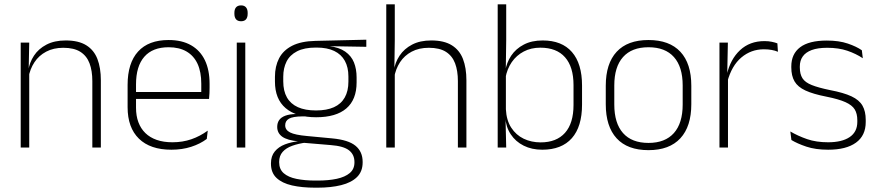

<svg xmlns="http://www.w3.org/2000/svg" viewBox="-20 -684 4074 890"><path d="M408 0V-308Q408 -356 395 -390.5Q382 -425 352.5 -443.8Q323 -462.5 273.5 -462.5Q228 -462.5 194 -444.5Q160 -426.5 139.5 -395.2Q119 -364 112 -324L101 -356H111Q116.5 -394 137.5 -426Q158.5 -458 195.5 -477.2Q232.5 -496.5 284.5 -496.5Q344 -496.5 379.8 -474.2Q415.5 -452 431.5 -410.8Q447.5 -369.5 447.5 -311.5V0ZM76 0V-486.5H115.5L113 -362.5L115.5 -361V0Z M774.5 10Q676.5 10 624 -41.2Q571.5 -92.5 571.5 -187V-290.5Q571.5 -391.5 620 -445Q668.5 -498.5 761.5 -498.5Q823.5 -498.5 865.8 -474.2Q908 -450 929.8 -404.8Q951.5 -359.5 951.5 -295.5V-278Q951.5 -265.5 951 -252.8Q950.5 -240 949 -225.5H912.5Q913 -245.5 913 -263.2Q913 -281 913 -296Q913 -350.5 895.8 -388Q878.5 -425.5 844.8 -445.2Q811 -465 761.5 -465Q687.5 -465 649 -421Q610.5 -377 610.5 -293V-245V-239V-184.5Q610.5 -147 621.5 -117.5Q632.5 -88 653.8 -67.2Q675 -46.5 706.5 -35.5Q738 -24.5 779.5 -24.5Q826.5 -24.5 867 -38.5Q907.5 -52.5 943 -78.5L938.5 -40Q908 -17 866.2 -3.5Q824.5 10 774.5 10ZM591.5 -225.5V-257.5H939V-225.5Z M1077.5 0V-486.5H1117V0ZM1097.5 -585.5Q1082 -585.5 1074.2 -594.5Q1066.5 -603.5 1066.5 -620.5V-624.5Q1066.5 -641 1074.2 -650Q1082 -659 1097.5 -659Q1112.5 -659 1120.2 -650Q1128 -641 1128 -624.5V-620.5Q1128 -603 1120.2 -594.2Q1112.5 -585.5 1097.5 -585.5Z M1445.5 -140.5Q1353.5 -140.5 1304 -182.8Q1254.5 -225 1254.5 -306V-328Q1254.5 -376.5 1273.5 -413.5Q1292.5 -450.5 1334 -471.8Q1375.5 -493 1442 -494.5L1678 -500V-467L1504.5 -470V-470.5Q1552 -464.5 1580.2 -444.8Q1608.5 -425 1620.8 -394.5Q1633 -364 1633 -325V-302Q1633 -222 1585.2 -181.2Q1537.5 -140.5 1445.5 -140.5ZM1442.5 153H1452Q1503 153 1541.2 144.8Q1579.5 136.5 1601.2 118.2Q1623 100 1623 69V67Q1623 32.5 1597.8 12.8Q1572.5 -7 1513 -11.5L1382 -22.5L1400.5 -23.5Q1363 -18.5 1334.5 -8.2Q1306 2 1290 20.2Q1274 38.5 1274 66.5V68Q1274 100.5 1295.2 119Q1316.5 137.5 1354.5 145.2Q1392.5 153 1442.5 153ZM1441 186Q1379.5 186 1333.5 175.5Q1287.5 165 1261.8 140.8Q1236 116.5 1236 75V73Q1236 39.5 1253.8 18Q1271.5 -3.5 1301 -14.8Q1330.5 -26 1365.5 -29.5L1364.5 -28.5Q1312 -33.5 1288.5 -50.2Q1265 -67 1265 -95.5V-96Q1265 -114 1273.8 -127Q1282.5 -140 1302 -147.5Q1321.5 -155 1352.5 -155.5V-163L1420.5 -144L1382 -144.5Q1337 -144 1319.5 -133.8Q1302 -123.5 1302 -103.5V-103Q1302 -81.5 1324.8 -70Q1347.5 -58.5 1403.5 -53.5L1520 -42.5Q1595 -35.5 1628 -8.2Q1661 19 1661 66.5V69Q1661 111 1634.8 136.8Q1608.5 162.5 1561.5 174.2Q1514.5 186 1451.5 186ZM1445 -172Q1494.5 -172 1527.8 -187Q1561 -202 1578 -232Q1595 -262 1595 -305.5V-329.5Q1595 -372 1578.5 -402Q1562 -432 1529.2 -447.8Q1496.5 -463.5 1448 -463.5H1444Q1390.5 -463.5 1357 -446.2Q1323.5 -429 1308.2 -398.5Q1293 -368 1293 -328.5V-307Q1293 -262.5 1310 -232.5Q1327 -202.5 1360.8 -187.2Q1394.5 -172 1445 -172Z M2102.5 0V-308Q2102.5 -356 2089.5 -390.5Q2076.5 -425 2047 -443.8Q2017.5 -462.5 1968 -462.5Q1922 -462.5 1888.2 -444.5Q1854.5 -426.5 1834.2 -395.5Q1814 -364.5 1807 -324L1793.5 -356H1805.5Q1811 -394 1832.2 -426Q1853.5 -458 1890.2 -477.2Q1927 -496.5 1979 -496.5Q2038.5 -496.5 2074.2 -474.2Q2110 -452 2126 -410.8Q2142 -369.5 2142 -311.5V0ZM1770.5 0V-664H1810V-498.5L1808 -359L1810 -355V0Z M2493.5 10Q2445 10 2407.5 -8.8Q2370 -27.5 2347.5 -61.5Q2325 -95.5 2322 -141H2309L2325 -177.5Q2327.5 -126.5 2349.8 -92.2Q2372 -58 2407.5 -41Q2443 -24 2486 -24Q2559.5 -24 2599 -68.2Q2638.5 -112.5 2638.5 -197.5V-289.5Q2638.5 -374 2599.2 -418.5Q2560 -463 2484.5 -463Q2441.5 -463 2407.8 -445.2Q2374 -427.5 2352.2 -396Q2330.5 -364.5 2323 -322.5L2310.5 -354H2322Q2328 -393.5 2349.5 -425.8Q2371 -458 2407.8 -477.2Q2444.5 -496.5 2495.5 -496.5Q2584.5 -496.5 2631.2 -442.8Q2678 -389 2678 -287.5V-199Q2678 -97 2630.8 -43.5Q2583.5 10 2493.5 10ZM2287 0V-664H2326.5V-497.5L2324.5 -358.5L2325 -347V-140L2323.5 -126.5L2326.5 0Z M2986 12Q2888.5 12 2838.2 -43Q2788 -98 2788 -201V-286.5Q2788 -389.5 2838.5 -444Q2889 -498.5 2986 -498.5Q3083 -498.5 3133.8 -444Q3184.5 -389.5 3184.5 -286.5V-201Q3184.5 -98 3133.8 -43Q3083 12 2986 12ZM2986 -21.5Q3063 -21.5 3103.8 -67.2Q3144.5 -113 3144.5 -199.5V-288Q3144.5 -374 3104 -419.5Q3063.5 -465 2986 -465Q2908.5 -465 2868 -419.5Q2827.5 -374 2827.5 -288V-199.5Q2827.5 -113 2868 -67.2Q2908.5 -21.5 2986 -21.5Z M3351.5 -305 3338.5 -334 3349 -337.5Q3365.5 -409.5 3410.5 -451.5Q3455.5 -493.5 3523.5 -493.5Q3543 -493.5 3558 -490.2Q3573 -487 3583.5 -483L3586 -444Q3573.5 -449.5 3557 -452.5Q3540.5 -455.5 3521 -455.5Q3461.5 -455.5 3416.5 -417.5Q3371.5 -379.5 3351.5 -305ZM3315 0V-486.5H3354L3351 -338L3354.5 -334.5V0Z M3819 10Q3760.5 10 3718 -4.2Q3675.5 -18.5 3648.5 -35L3643.5 -74.5Q3679.5 -53.5 3721.5 -39Q3763.5 -24.5 3818.5 -24.5Q3883 -24.5 3918.5 -48.5Q3954 -72.5 3954 -119V-127Q3954 -157 3942 -176.8Q3930 -196.5 3899 -210.5Q3868 -224.5 3810.5 -236Q3749 -248 3713.5 -264.5Q3678 -281 3663 -306.8Q3648 -332.5 3648 -371.5V-376Q3648 -434 3689 -465Q3730 -496 3812.5 -496Q3869 -496 3909.5 -482.2Q3950 -468.5 3975 -451L3979.5 -414Q3948 -435 3907.8 -448.8Q3867.5 -462.5 3814.5 -462.5Q3770.5 -462.5 3742.5 -452Q3714.5 -441.5 3701 -422.2Q3687.5 -403 3687.5 -376V-371.5Q3687.5 -340.5 3699.8 -321.2Q3712 -302 3742.8 -289.8Q3773.5 -277.5 3827 -266.5Q3890.5 -254.5 3926.8 -237.5Q3963 -220.5 3978 -194.2Q3993 -168 3993 -128.5V-118.5Q3993 -55.5 3947.8 -22.8Q3902.5 10 3819 10Z"/></svg>

Font: Anek Latin Medium ExtraLight
Style: Regular
Weight: 250
Version: Version 1.003